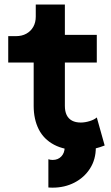

<svg xmlns="http://www.w3.org/2000/svg" viewBox="-20 -665 500 866"><path d="M412.2 0H271.6Q271.6 24.5 256.7 40.5Q241.8 56.4 217.4 56.4Q206.5 56.4 198.2 53.2V180.6Q203 181.1 207.8 181.2Q212.6 181.4 217.4 181.4Q271.4 181.4 315.6 158.7Q359.9 135.9 386 95.1Q412.2 54.2 412.2 0ZM52.2 -502H17.1V-382.8H131.9V-187.5Q131.9 -127.1 154.6 -82Q177.3 -36.9 224.1 -12.1Q270.8 12.7 343.1 12.7Q377.9 12.7 405.5 5.9Q433.1 -1 452.1 -8.8L416.6 -135.3Q405.9 -125.5 384.8 -118.9Q363.7 -112.3 344.2 -112.3Q321.1 -112.3 305 -120.8Q288.9 -129.4 280.7 -146.1Q272.6 -162.9 272.6 -187.5V-382.8H416.6V-507.8H272.6V-644.5H141.3V-590Q141.3 -563.7 130.1 -543.9Q118.8 -524.1 98.7 -513Q78.6 -502 52.2 -502Z"/></svg>

Font: Giphurs SC
Style: Regular
Weight: 400
Version: Version 0.920